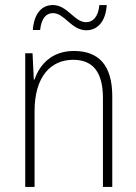

<svg xmlns="http://www.w3.org/2000/svg" viewBox="-20 -741 540 761"><path d="M110 -622H139C144 -671 165 -689 190 -689C236 -689 263 -621 322 -621C366 -621 399 -655 403 -721H374C369 -673 348 -653 321 -653C275 -653 247 -721 190 -721C144 -721 115 -686 110 -622ZM80 0H117V-301C117 -437 181 -504 270 -504C345 -504 388 -459 388 -353V0H425V-359C425 -484 370 -539 273 -539C185 -539 137 -485 117 -426H114L109 -530H80Z"/></svg>

Font: Noto Sans Mono ExtraCondensed ExtraLight
Style: Regular
Weight: 200
Width: 2
Designer: Monotype Design Team
Foundry: Monotype Imaging Inc.
Version: Version 2.014